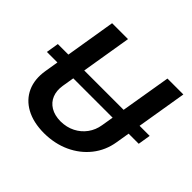

<svg xmlns="http://www.w3.org/2000/svg" viewBox="-188 -922 1126 1126"><g transform="rotate(45 375.0 -358.5)"><path d="M762.7 -416 750 -337.9H-11.7L1 -416ZM598.6 -727.5H730.5L651.9 -252.4Q639.2 -174.3 592.3 -115Q545.4 -55.7 473.4 -22.5Q401.4 10.7 312.5 11.2Q223.6 10.7 162.8 -22.5Q102.1 -55.7 75.4 -115Q48.8 -174.3 61.5 -252.4L139.6 -727.5H271.5L194.8 -263.2Q187.5 -217.8 201.7 -182.6Q215.8 -147.5 249.3 -127.2Q282.7 -106.9 332.5 -106.4Q382.8 -106.9 422.6 -127.2Q462.4 -147.5 488 -182.6Q513.7 -217.8 521 -263.2Z"/></g></svg>

Font: Inter Tight SemiBold
Style: Italic
Weight: 600
Italic angle: -9.39999°
Designer: Rasmus Andersson
Foundry: rsms
Version: Version 3.004